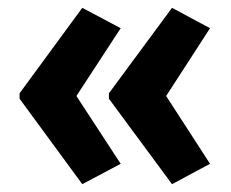

<svg xmlns="http://www.w3.org/2000/svg" viewBox="-20 -519 589 490"><path d="M30 -281 190 -499 288 -447 175 -274 288 -101 190 -49 30 -267ZM258 -281 419 -499 516 -447 404 -274 516 -101 419 -49 258 -267Z"/></svg>

Font: Noto Sans Myanmar UI Condensed
Style: Bold
Weight: 700
Width: 3
Designer: Monotype Design Team
Foundry: Monotype Imaging Inc.
Version: Version 2.103; ttfautohint (v1.8.4.7-5d5b)